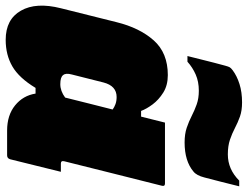

<svg xmlns="http://www.w3.org/2000/svg" viewBox="-129 -743 871 675"><g transform="rotate(90 306.5 -405.5)"><path d="M233 -560Q269 -560 294.5 -544Q320 -528 336 -506.5Q352 -485 359 -466H379Q384 -487 389.5 -508Q395 -529 400 -550H614Q625 -550 622 -539Q601 -454 579 -368Q557 -282 536 -196Q533 -184 544 -184H573Q562 -140 551 -95Q540 -50 529 -6Q526 5 515 5H428Q374 5 339.5 -23Q305 -51 298 -95H278Q243 -37 202.5 -13.5Q162 10 109 10Q37 10 6.5 -43.5Q-24 -97 -2 -184L47 -380Q67 -461 111 -510.5Q155 -560 233 -560ZM233 -192Q240 -182 265 -182Q289 -182 312 -199Q322 -238 332.5 -281Q343 -324 354 -366Q346 -372 335 -376Q324 -380 310 -380Q271 -380 259 -334L231 -223Q225 -201 233 -192ZM512 -771Q564 -771 604 -811H624Q617 -783 608 -747Q599 -711 593 -689Q586 -661 572 -650Q535 -619 470 -619Q440 -619 418 -626.5Q396 -634 376.5 -644Q357 -654 336 -661.5Q315 -669 288 -669Q256 -669 231 -658Q206 -647 186 -629H166Q171 -648 177 -673Q183 -698 189.5 -722.5Q196 -747 200 -762Q203 -773 205.5 -777.5Q208 -782 216 -788Q236 -803 264.5 -812Q293 -821 329 -821Q358 -821 379 -813.5Q400 -806 419 -796Q438 -786 460 -778.5Q482 -771 512 -771Z"/></g></svg>

Font: Recursive Sn Lnr St XBk
Style: Italic
Weight: 1000
Italic angle: -15°
Version: Version 1.079;hotconv 1.0.112;makeotfexe 2.5.65598; ttfautoh